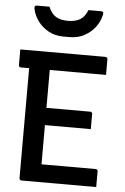

<svg xmlns="http://www.w3.org/2000/svg" viewBox="-62 -986 673 1030"><g transform="rotate(5 275.0 -471.0)"><path d="M26 -700H485Q488 -700 490 -698.5Q492 -697 494 -694.5Q496 -692 496 -689Q496 -665 496 -646.5Q496 -628 496 -604H37Q34 -604 31.5 -605.5Q29 -607 27.5 -609.5Q26 -612 26 -615Q26 -638 26 -657.5Q26 -677 26 -700ZM147 -400H429Q432 -400 434.5 -398.5Q437 -397 438.5 -395Q440 -393 440 -389Q440 -374 440 -360Q440 -346 440 -333.5Q440 -321 440 -307H147ZM93 0Q91 0 89 -1Q87 -2 85.5 -3.5Q84 -5 83 -7Q82 -9 82 -11Q82 -52 82 -109Q82 -166 82 -233Q82 -300 82 -371.5Q82 -443 82 -514Q82 -585 82 -648H200L193 -630Q193 -609 193 -586Q193 -563 193 -540Q193 -489 193 -433.5Q193 -378 193 -321Q193 -264 193 -207Q193 -150 193 -96H485Q490 -96 493 -93Q496 -90 496 -85Q496 -63 496 -42.5Q496 -22 496 0ZM372 -942Q389 -942 405.5 -942Q422 -942 438 -942Q448 -942 451 -937.5Q454 -933 451 -922Q443 -886 420 -856Q397 -826 362.5 -807.5Q328 -789 285 -789H249Q206 -789 171.5 -807.5Q137 -826 114 -856Q91 -886 83 -922Q81 -933 83.5 -937.5Q86 -942 96 -942Q112 -942 128.5 -942Q145 -942 162 -942Q177 -905 202 -890Q227 -875 267 -875Q307 -875 332 -890Q357 -905 372 -942Z"/></g></svg>

Font: Recursive Medium
Style: Regular
Weight: 500
Version: Version 1.085